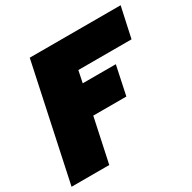

<svg xmlns="http://www.w3.org/2000/svg" viewBox="-162 -854 1011 1010"><g transform="rotate(-30 343.5 -349.0)"><path d="M-7 0 142 -698H694L654 -514H331L316 -442H517L480 -267H279L222 0Z"/></g></svg>

Font: Azeret Mono Thin Black
Style: Italic
Weight: 900
Italic angle: -12°
Version: Version 1.002